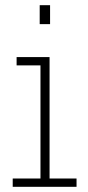

<svg xmlns="http://www.w3.org/2000/svg" viewBox="-20 -720 340 740"><path d="M133 -700H173V-627H133ZM29 0V-32H136V-468H44V-500H171V-32H275V0Z"/></svg>

Font: Trispace Condensed Thin
Style: Regular
Weight: 100
Width: 3
Designer: Tyler Finck
Foundry: Etcetera Type Company
Version: Version 1.210; ttfautohint (v1.8.3)